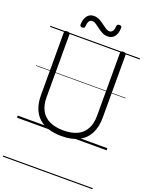

<svg xmlns="http://www.w3.org/2000/svg" viewBox="-253 -1235 1369 1738"><g transform="rotate(20 431.5 -365.5)"><path d="M433 19Q361 19 305 0.5Q249 -18 211 -54Q173 -90 153.5 -143.5Q134 -197 134 -266V-871Q134 -881 140 -885.5Q146 -890 160 -890Q175 -890 181.5 -885.5Q188 -881 188 -871V-264Q188 -190 216 -138.5Q244 -87 299 -61Q354 -35 433 -35Q512 -35 566 -61Q620 -87 647.5 -138.5Q675 -190 675 -264V-871Q675 -881 681.5 -885.5Q688 -890 702 -890Q729 -890 729 -871V-266Q729 -174 695 -110Q661 -46 595.5 -13.5Q530 19 433 19ZM275 -969Q252 -969 252 -990Q254 -1045 277.5 -1074.5Q301 -1104 340 -1104Q370 -1104 394 -1091.5Q418 -1079 439 -1063Q460 -1047 479.5 -1034Q499 -1021 518 -1021Q538 -1021 548.5 -1038.5Q559 -1056 561 -1088Q562 -1106 585 -1106Q598 -1106 603 -1101.5Q608 -1097 608 -1085Q606 -1031 583 -1001.5Q560 -972 517 -972Q489 -972 465 -984.5Q441 -997 420 -1013Q399 -1029 380 -1042Q361 -1055 341 -1055Q322 -1055 311.5 -1038.5Q301 -1022 299 -989Q298 -978 292.5 -973.5Q287 -969 275 -969ZM0 365H863V375H0ZM0 -20H863V0H0ZM0 -505H863V-500H0ZM0 -885H863V-875H0Z"/></g></svg>

Font: Playwrite GB J Guides
Style: Regular
Weight: 400
Designer: Veronika Burian, José Scaglione
Foundry: TypeTogether
Version: Version 1.003